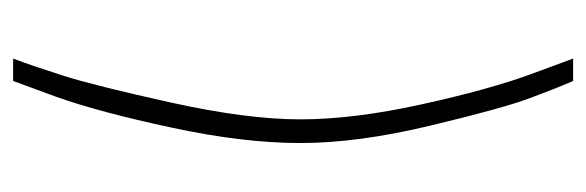

<svg xmlns="http://www.w3.org/2000/svg" viewBox="-328 -462 915 300"><g transform="rotate(-90 130.0 -312.5)"><path d="M153 -750H188Q177 -721 161.5 -672.5Q146 -624 119.5 -504.5Q93 -385 93 -301Q93 -218 116.5 -111.5Q140 -5 164 60L188 125H153Q142 100 126 57Q110 14 83 -99Q56 -212 56 -301Q56 -390 80 -502Q104 -614 128 -682Z"/></g></svg>

Font: TypoPRO Titillium Maps
Style: 1 wt
Weight: 100
Designer: Campivisivi
Foundry: Accademia di Belle Arti di Urbino and students of MA course of Visual design
Version: Version 001.001